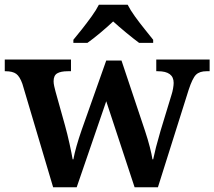

<svg xmlns="http://www.w3.org/2000/svg" viewBox="-22 -786 900 806"><path d="M72 -434Q61 -465 46 -476Q31 -487 1 -487H-2V-536H276V-487H263Q233 -487 218 -478Q203 -469 203 -445Q203 -436 205.5 -424.5Q208 -413 211 -402L251 -259Q261 -223 270 -182Q279 -141 283 -117H286Q295 -166 321 -241L424 -532H488L587 -236Q599 -200 607 -168.5Q615 -137 618 -117H621Q626 -141 633 -168.5Q640 -196 652 -237L698 -388Q702 -400 704.5 -414.5Q707 -429 707 -438Q707 -487 641 -487H634V-536H858V-487H845Q816 -487 801 -472.5Q786 -458 770 -409L641 0H543L424 -361L300 0H201ZM286 -619Q302 -638 322.5 -664Q343 -690 362.5 -717Q382 -744 393 -766H514Q525 -744 544.5 -717Q564 -690 585 -664Q606 -638 621 -619V-606H562Q539 -623 507.5 -649Q476 -675 453 -696Q431 -675 400 -649Q369 -623 345 -606H286Z"/></svg>

Font: Noto Serif Tibetan SemiBold
Style: Regular
Weight: 600
Designer: Monotype Design Team
Foundry: Monotype Imaging Inc.
Version: Version 2.103; ttfautohint (v1.8.4.7-5d5b)